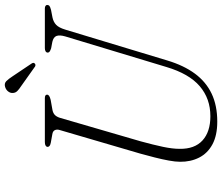

<svg xmlns="http://www.w3.org/2000/svg" viewBox="-82 -824 919 794"><g transform="rotate(-90 377.0 -426.5)"><path d="M497.5 -197.5 624 -616Q630.5 -639 625.8 -651.8Q621 -664.5 601.5 -669L575 -674Q566 -677 561.5 -680Q557 -683 557 -688Q557 -693.5 562 -696.8Q567 -700 575.5 -700H739.5Q746.5 -700 750.2 -697.2Q754 -694.5 754 -690.5Q754 -684.5 750.2 -681.2Q746.5 -678 733.5 -674.5L702.5 -668.5Q683.5 -664.5 671.8 -653.2Q660 -642 652 -615.5L524.5 -194Q504 -125.5 470 -79.5Q436 -33.5 387 -10.2Q338 13 271.5 13Q214.5 13 177.5 -7Q140.5 -27 122.8 -62Q105 -97 105.5 -141Q105.5 -160 110.5 -187.2Q115.5 -214.5 123.2 -245Q131 -275.5 139 -304.5L236.5 -637.5Q240.5 -649.5 236.5 -658.2Q232.5 -667 220 -669L184 -675.5Q174.5 -677.5 170.8 -680.8Q167 -684 167 -689.5Q167.5 -694 172.5 -697Q177.5 -700 187 -700H368.5Q383 -700 383 -691Q383 -686 378.2 -682.5Q373.5 -679 361.5 -676L319.5 -668.5Q307 -666 299.5 -659Q292 -652 287.5 -638.5L190 -303.5Q175.5 -250.5 167.2 -211.2Q159 -172 159 -143Q158 -80.5 193.8 -48Q229.5 -15.5 294 -15.5Q366.5 -15.5 418 -59.5Q469.5 -103.5 497.5 -197.5ZM459 -833.5 512 -754.5Q514 -751.5 514.5 -748Q515 -744.5 511.5 -741.5Q509 -739 505.5 -739Q502 -739 499.5 -740.5L418.5 -798Q406 -806 398 -814Q390 -822 390 -833.5Q389.5 -843 396.5 -852Q403.5 -861 415.5 -864.5Q429.5 -868.5 438.8 -859.5Q448 -850.5 459 -833.5Z"/></g></svg>

Font: Fraunces 72pt Soft Wonky ExtraLight
Style: Italic
Weight: 250
Italic angle: -16°
Version: Version 1.000;[b76b70a41]